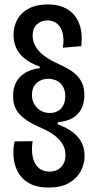

<svg xmlns="http://www.w3.org/2000/svg" viewBox="-20 -693 434 865"><path d="M200 152Q146 152 112 133Q78 114 61 82.5Q44 51 41 14.5Q38 -22 46 -56L127 -57Q121 -19 127 12Q133 43 152 61.5Q171 80 203 80Q237 80 256 59Q275 38 275 7Q275 -21 262.5 -42.5Q250 -64 227.5 -81.5Q205 -99 172 -114Q146 -125 122 -138Q98 -151 79 -167.5Q60 -184 49.5 -206.5Q39 -229 39 -262Q39 -291 50 -317Q61 -343 88 -361.5Q115 -380 159 -386V-393Q117 -408 91 -429Q65 -450 53 -477Q41 -504 41 -535Q41 -576 59 -607Q77 -638 111.5 -655.5Q146 -673 195 -673Q249 -673 285 -650.5Q321 -628 337 -586Q353 -544 346 -485L263 -478Q269 -513 263 -540.5Q257 -568 239.5 -584.5Q222 -601 194 -601Q165 -601 146 -583Q127 -565 127 -533Q127 -508 139 -486Q151 -464 173.5 -446Q196 -428 226 -413Q255 -400 279.5 -387Q304 -374 322 -357.5Q340 -341 350 -318.5Q360 -296 360 -263Q360 -234 349.5 -208.5Q339 -183 313 -165Q287 -147 240 -142V-133Q283 -117 309 -96.5Q335 -76 348 -50Q361 -24 361 9Q361 47 343 79.5Q325 112 289.5 132Q254 152 200 152ZM204 -184Q226 -184 242 -193.5Q258 -203 266 -220.5Q274 -238 274 -260Q274 -278 268.5 -292.5Q263 -307 252.5 -317.5Q242 -328 227.5 -333Q213 -338 197 -338Q166 -338 145 -319Q124 -300 124 -265Q124 -247 130.5 -232Q137 -217 147.5 -206.5Q158 -196 172.5 -190Q187 -184 204 -184Z"/></svg>

Font: Bricolage Grotesque 36pt Condensed
Style: Regular
Weight: 400
Width: 3
Designer: Mathieu Triay
Foundry: Atelier Triay
Version: Version 1.001;gftools[0.9.33.dev8+g029e19f]